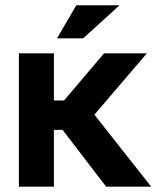

<svg xmlns="http://www.w3.org/2000/svg" viewBox="-20 -700 587 720"><path d="M50.8 -500H182.1V-323.2H220.2L370.1 -500H530.8L334 -270L546.9 0H377.9L214.8 -212.9H182.1V0H50.8ZM193.8 -556.2 266.1 -680.2H428.2L292 -556.2Z"/></svg>

Font: LT Wave Text Bold
Style: Regular
Weight: 700
Designer: Daniel Lyons
Version: Version 2.5 (Glyphs App)